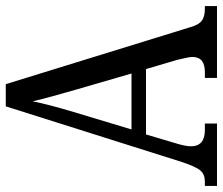

<svg xmlns="http://www.w3.org/2000/svg" viewBox="-72 -682 754 649"><g transform="rotate(-90 304.5 -357.0)"><path d="M1 0V-41H16Q40 -41 53 -56Q66 -71 82 -119L270 -714H345L538 -89Q546 -61 560 -51Q574 -41 600 -41H609V0H366V-41H386Q437 -41 437 -83Q437 -92 433.5 -106.5Q430 -121 427 -135L396 -240H175L146 -142Q142 -130 138.5 -114.5Q135 -99 135 -88Q135 -41 190 -41H212V0ZM192 -289H381L327 -475Q314 -520 304 -556.5Q294 -593 287 -623Q281 -593 272 -559Q263 -525 251 -485Z"/></g></svg>

Font: Noto Serif Thai Condensed
Style: Regular
Weight: 400
Width: 3
Designer: Monotype Design Team
Foundry: Monotype Imaging Inc.
Version: Version 2.002; ttfautohint (v1.8.4.7-5d5b)